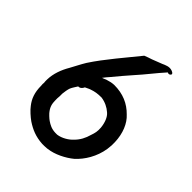

<svg xmlns="http://www.w3.org/2000/svg" viewBox="-208 -869 999 999"><g transform="rotate(45 292.0 -369.5)"><path d="M51 -243C51 -238 51 -232 52 -227C51 -220 51 -213 52 -206C52 -156 65 -122 88 -93C100 -76 129 -50 148 -37C183 -14 219 2 270 5C281 5 292 5 301 4C304 4 306 4 309 3C355 -2 408 -29 443 -58C483 -94 518 -151 528 -216C529 -225 530 -235 531 -245V-269C529 -331 507 -383 473 -414C433 -455 383 -477 318 -477C301 -476 288 -473 280 -470L269 -467C262 -463 254 -461 247 -458C256 -471 264 -479 274 -491C294 -516 332 -560 354 -585C394 -629 429 -676 469 -720C476 -716 485 -717 490 -725C493 -734 483 -738 476 -741C454 -749 433 -738 417 -731L363 -710C350 -706 336 -701 321 -695C265 -625 187 -536 135 -456C119 -430 105 -401 91 -376C68 -337 52 -294 51 -250ZM158 -201C157 -212 158 -224 159 -235V-254C160 -266 164 -290 168 -300C174 -314 184 -327 191 -339C204 -338 214 -348 219 -360C229 -364 238 -370 248 -373C271 -381 288 -384 318 -384C347 -380 373 -367 392 -350C412 -334 423 -302 426 -271C428 -244 424 -229 417 -209C408 -176 394 -150 372 -128C354 -108 322 -88 291 -84H277C249 -85 231 -95 213 -107C204 -113 182 -133 176 -143C168 -154 161 -168 159 -185C159 -190 158 -195 158 -201Z"/></g></svg>

Font: Hussar Pisanka
Style: Regular
Weight: 400
Designer: Robert Jablonski
Foundry: Cannot Into Space Fonts
Version: Version 1.070